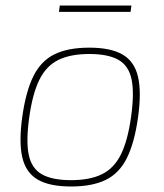

<svg xmlns="http://www.w3.org/2000/svg" viewBox="-20 -665 597 697"><path d="M304 -492Q382 -492 425 -467Q468 -442 481 -386.5Q494 -331 481 -238Q468 -146 440.5 -91Q413 -36 364 -12Q315 12 238 12Q160 12 117 -13Q74 -38 61 -93.5Q48 -149 61 -242Q74 -334 101.5 -389Q129 -444 178 -468Q227 -492 304 -492ZM304 -469Q236 -469 192 -447.5Q148 -426 123 -375.5Q98 -325 86 -238Q74 -152 84.5 -102.5Q95 -53 132.5 -32Q170 -11 238 -11Q306 -11 350 -32.5Q394 -54 419 -104.5Q444 -155 456 -242Q468 -328 457.5 -377.5Q447 -427 409.5 -448Q372 -469 304 -469ZM457 -645 454 -622H194L197 -645Z"/></svg>

Font: Exo 2 Thin
Style: Italic
Weight: 250
Italic angle: -8°
Designer: Natanael Gama
Foundry: Natanael Gama
Version: Version 2.010